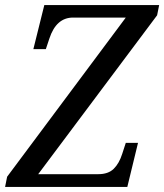

<svg xmlns="http://www.w3.org/2000/svg" viewBox="-33 -734 645 754"><path d="M-5 -40 461 -665H254Q188 -665 161 -583L147 -541H98L141 -714H592L584 -674L117 -50H353Q392 -50 413.5 -71Q435 -92 447 -130L461 -173H509L467 0H-13Z"/></svg>

Font: Noto Serif Narrow
Style: Italic
Weight: 400
Width: 4
Italic angle: -12°
Designer: Monotype Design Team
Foundry: Monotype Imaging Inc.
Version: Version 1.001